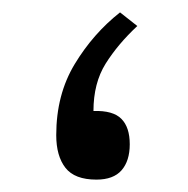

<svg xmlns="http://www.w3.org/2000/svg" viewBox="-20 -290 304 310"><path d="M201.7 -248Q170.4 -218.8 150.6 -187.3Q130.9 -155.8 130.9 -110.8Q162.6 -111.8 176 -98.1Q189.5 -84.5 189.5 -57.1Q189.5 -30.3 176.3 -15.1Q163.1 0 135.7 0Q100.6 0 85.7 -19Q70.8 -38.1 70.8 -71.8Q70.8 -137.2 100.6 -186.5Q130.4 -235.8 173.8 -270Z"/></svg>

Font: Vazirmatn RD Light
Style: Regular
Weight: 300
Designer: Saber Rastikerdar
Foundry: Saber Rastikerdar
Version: Version 32.102